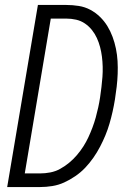

<svg xmlns="http://www.w3.org/2000/svg" viewBox="-20 -755 540 775"><path d="M9 0 133 -735H247Q273 -735 298 -731Q323 -727 344.5 -715.5Q366 -704 383.5 -687Q401 -670 413.5 -649.5Q426 -629 434.5 -606Q443 -583 448 -558.5Q453 -534 454.5 -508.5Q456 -483 455 -457Q454 -431 451 -405Q448 -379 444 -354Q440 -329 434.5 -304.5Q429 -280 422 -256Q415 -232 405.5 -209Q396 -186 384 -163Q372 -140 357 -118.5Q342 -97 324 -78Q306 -59 284 -44Q262 -29 239 -18.5Q216 -8 191 -4Q166 0 142 0ZM80 -55H142Q162 -55 183 -59Q204 -63 223 -73.5Q242 -84 259 -98Q276 -112 290.5 -129Q305 -146 316.5 -164Q328 -182 337 -201.5Q346 -221 353.5 -241Q361 -261 366.5 -281Q372 -301 376.5 -321.5Q381 -342 384 -362Q387 -383 389.5 -403.5Q392 -424 393.5 -444.5Q395 -465 394.5 -485.5Q394 -506 391.5 -526Q389 -546 384 -565Q379 -584 371 -601.5Q363 -619 351 -634Q339 -649 323 -660Q307 -671 287.5 -675.5Q268 -680 247 -680H185Z"/></svg>

Font: iosevka_custom_sans_ss08 Light
Style: Italic
Weight: 300
Italic angle: -10°
Designer: Belleve Invis
Foundry: Belleve Invis
Version: Version 10.3.0; ttfautohint (v1.8.3)